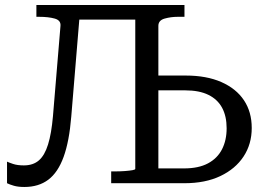

<svg xmlns="http://www.w3.org/2000/svg" viewBox="-20 -730 1061 765"><path d="M191 -267 221 -627Q223 -649 198 -656Q173 -663 136 -663H125V-710H715V-663H688Q661 -663 636 -656Q611 -649 611 -627V-429H720Q803 -429 862 -403Q921 -377 952 -330.5Q983 -284 983 -220Q983 -156 950.5 -106.5Q918 -57 858 -28.5Q798 0 715 0H423V-47H434Q459 -47 478 -48.5Q497 -50 508 -52Q519 -54 519 -57V-652H296L264 -266Q256 -167 233.5 -105Q211 -43 172.5 -14Q134 15 77 15Q52 15 35 10Q18 5 8 0V-86Q14 -83 31.5 -77Q49 -71 75 -71Q112 -71 135 -91Q158 -111 171.5 -154.5Q185 -198 191 -267ZM611 -370V-59H713Q771 -59 808.5 -79Q846 -99 864.5 -135Q883 -171 883 -219Q883 -267 865 -300.5Q847 -334 810.5 -352Q774 -370 718 -370Z"/></svg>

Font: Roboto Serif 20pt
Style: Regular
Weight: 400
Designer: Greg Gazdowicz
Foundry: Commercial Type
Version: Version 1.008